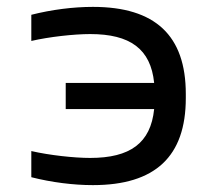

<svg xmlns="http://www.w3.org/2000/svg" viewBox="-20 -529 640 558"><path d="M520 -244V-256C520 -426 431 -509 250 -509C193 -509 130 -501 71 -486V-410C123 -422 195 -430 242 -430C358 -430 418 -387 428 -288H171V-212H428C418 -113 358 -70 242 -70C195 -70 123 -78 71 -90V-14C130 1 193 9 250 9C431 9 520 -74 520 -244Z"/></svg>

Font: LT Wave Mono
Style: Regular
Weight: 400
Designer: Daniel Lyons
Version: Version 2.5 (Glyphs App)